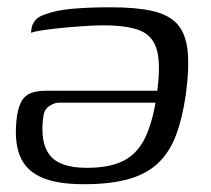

<svg xmlns="http://www.w3.org/2000/svg" viewBox="-20 -487 564 513"><path d="M276.8 -467.5Q343.8 -467.5 387.2 -457.7Q430.5 -448 453.4 -423Q476.2 -398 481.2 -352Q486.2 -306.1 476.4 -233.6Q467.2 -171 450.4 -126.1Q433.6 -81.2 403.2 -52Q372.9 -22.7 324.5 -8.8Q276 5.2 203.5 5.2Q130.3 5.2 88.3 -14.3Q46.3 -33.7 31.6 -74.6Q16.9 -115.4 25.6 -178.6Q29.7 -203.1 38 -217.4Q46.4 -231.8 62.2 -238.2Q78 -244.5 103.2 -244.5H424.5Q422.7 -230.4 416.7 -221.5Q410.7 -212.6 392 -212.6H136.7Q125.3 -212.6 112 -203.9Q98.7 -195.2 96 -177.5Q86 -107 112.7 -72.8Q139.4 -38.6 211.5 -38.6Q273.4 -38.6 310.6 -57.7Q347.7 -76.9 368.2 -119.8Q388.7 -162.8 398.7 -232.6Q409.9 -310.4 400 -350.3Q390.2 -390.2 355.7 -404.8Q321.3 -419.3 255.7 -419.3Q238.5 -419.3 216.2 -418Q193.9 -416.8 170.4 -414.8Q146.9 -412.8 125.5 -410.4Q104 -407.9 87.2 -405.1Q70.4 -402.4 62.7 -399.5L64.5 -412.4Q66 -422 74 -432.5Q82 -443 102.4 -449.1Q129.8 -459.7 173.6 -463.6Q217.3 -467.5 276.8 -467.5Z"/></svg>

Font: Genos Thin
Style: Italic
Weight: 100
Italic angle: -8°
Designer: Robert E. Leuschke
Foundry: Robert E. Leuschke
Version: Version 1.010